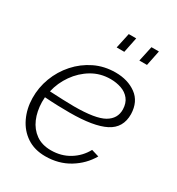

<svg xmlns="http://www.w3.org/2000/svg" viewBox="-176 -839 884 960"><g transform="rotate(30 266.0 -359.0)"><path d="M229 10Q167 10 122.5 -19.5Q78 -49 54 -99.5Q30 -150 29 -210Q28 -271 49.5 -328Q71 -385 111.5 -430.5Q152 -476 206.5 -502.5Q261 -529 326 -529Q397 -529 445.5 -493.5Q494 -458 496 -387Q497 -308 430.5 -274Q364 -240 226 -240Q195 -240 159.5 -241Q124 -242 81 -245Q80 -231 80 -217Q81 -164 99 -122Q117 -80 152 -55Q187 -30 239 -30Q298 -30 344.5 -58.5Q391 -87 417 -135L460 -122Q426 -63 366 -26.5Q306 10 229 10ZM321 -488Q262 -488 214 -459.5Q166 -431 133 -384Q100 -337 88 -283Q132 -281 165.5 -279.5Q199 -278 229 -278Q353 -278 401.5 -306Q450 -334 449 -387Q448 -423 430 -445.5Q412 -468 383 -478Q354 -488 321 -488ZM267 -640 286 -728H329L311 -640ZM398 -640 417 -728H460L442 -640Z"/></g></svg>

Font: Raleway Light
Style: Italic
Weight: 300
Italic angle: -12°
Designer: Matt McInerney, Pablo Impallari, Rodrigo Fuenzalida
Foundry: Matt McInerney, Pablo Impallari, Rodrigo Fuenzalida
Version: Version 4.026